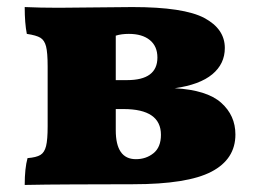

<svg xmlns="http://www.w3.org/2000/svg" viewBox="-20 -522 737 544"><path d="M647 -141Q647 -71 579 -35.5Q511 0 357 0Q236 0 187 0.5Q138 1 113 1L50 2Q50 -45 58 -74Q83 -76 94.5 -83Q106 -90 110.5 -108Q115 -126 115 -164V-333Q115 -373 110.5 -390.5Q106 -408 94.5 -415Q83 -422 56 -426Q50 -456 50 -502Q94 -500 146 -500L355 -502Q501 -502 559 -471Q617 -440 617 -386Q617 -341 581.5 -311.5Q546 -282 475 -272Q566 -267 606.5 -231Q647 -195 647 -141ZM345 -426Q324 -426 308 -421V-295H340Q426 -295 426 -359Q426 -391 404.5 -408.5Q383 -426 345 -426ZM436 -140Q436 -213 330 -213H308V-153Q308 -71 365 -71Q394 -71 415 -88Q436 -105 436 -140Z"/></svg>

Font: Vollkorn SC Black
Style: Regular
Weight: 900
Designer: Friedrich Althausen
Foundry: Friedrich Althausen
Version: Version 4.015